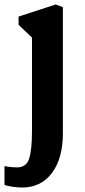

<svg xmlns="http://www.w3.org/2000/svg" viewBox="-32 -580 378 858"><path d="M51 -469V-506L217 -560L249 -548V16Q249 127 200.5 192.5Q152 258 66 258Q47 258 21 254Q-5 250 -12 246V162Q-6 164 12.5 166Q31 168 44 168Q85 168 98 129.5Q111 91 111 2V-412Z"/></svg>

Font: Martel ExtraBold
Style: Regular
Weight: 800
Designer: Dan Reynolds
Foundry: Dan Reynolds
Version: Version 1.001; ttfautohint (v1.1) -l 5 -r 5 -G 72 -x 0 -D la